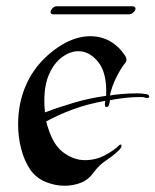

<svg xmlns="http://www.w3.org/2000/svg" viewBox="-20 -587 498 615"><path d="M187 8Q157 8 127 -4Q97 -16 78 -42Q58 -71 48 -109.5Q38 -148 38 -188Q38 -258 64 -316Q83 -359 116.5 -394Q150 -429 190 -450Q230 -471 270 -471Q292 -471 312.5 -464Q333 -457 351 -442Q361 -434 367.5 -426Q374 -418 380 -410Q385 -402 385 -396Q385 -389 380 -384Q367 -368 352.5 -339Q338 -310 332 -281Q339 -283 366 -285.5Q393 -288 418 -288Q426 -288 432.5 -287.5Q439 -287 444 -286Q458 -285 458 -278Q458 -271 445 -274Q441 -276 435 -276Q429 -276 422 -276Q406 -276 386.5 -274Q367 -272 352 -269.5Q337 -267 332 -266Q332 -262 331 -259Q329 -244 321 -244Q315 -244 316 -257Q317 -259 317 -264Q261 -254 214.5 -237Q168 -220 128 -198Q146 -127 180.5 -100.5Q215 -74 252 -74Q286 -74 315.5 -89.5Q345 -105 361 -121Q364 -124 366 -124Q369 -124 369 -119Q369 -114 360 -105Q351 -96 338.5 -86.5Q326 -77 317 -71Q297 -58 280 -34.5Q263 -11 240 -2Q215 8 187 8ZM124 -227Q169 -244 218.5 -258.5Q268 -273 320 -280Q323 -353 295 -388Q267 -423 231 -423Q205 -423 179.5 -404.5Q154 -386 138 -351Q122 -316 122 -264Q122 -255 122.5 -246Q123 -237 124 -227ZM151 -541Q142 -541 142 -548Q142 -554 148 -560.5Q154 -567 162 -567H403Q414 -567 414 -559Q414 -554 407.5 -547.5Q401 -541 392 -541Z"/></svg>

Font: Tapestry
Style: Regular
Weight: 400
Designer: Robert E. Leuschke
Foundry: Robert E. Leuschke
Version: Version 1.010; ttfautohint (v1.8.4.7-5d5b)